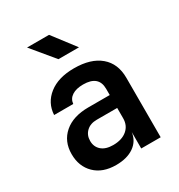

<svg xmlns="http://www.w3.org/2000/svg" viewBox="-186 -909 972 1043"><g transform="rotate(-30 300.0 -387.5)"><path d="M239 10Q155 10 106.5 -37.5Q58 -85 58 -162Q58 -242 113 -289.5Q168 -337 264 -337H398V-376Q398 -459 301 -459Q257 -459 231 -442Q205 -425 202 -394H82Q86 -468 144.5 -514Q203 -560 302 -560Q407 -560 465 -511Q523 -462 523 -373V0H401V-103Q394 -50 351 -20Q308 10 239 10ZM279 -92Q334 -92 366 -119Q398 -146 398 -191V-256H270Q229 -256 205 -233Q181 -210 181 -174Q181 -137 206.5 -114.5Q232 -92 279 -92ZM254 -645 138 -785H276L383 -645Z"/></g></svg>

Font: JetBrains Mono NL
Style: Bold
Weight: 700
Monospace: yes
Designer: Philipp Nurullin, Konstantin Bulenkov
Foundry: JetBrains
Version: Version 2.305; ttfautohint (v1.8.4.7-5d5b)